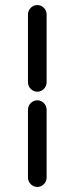

<svg xmlns="http://www.w3.org/2000/svg" viewBox="-20 -737 278 762"><path d="M128 5C148 5 165 -12 165 -32V-302C165 -322 148 -339 128 -339C108 -339 91 -322 91 -302V-32C91 -12 108 5 128 5ZM128 -373C148 -373 165 -390 165 -410V-680C165 -700 148 -717 128 -717C108 -717 91 -700 91 -680V-410C91 -390 108 -373 128 -373Z"/></svg>

Font: LS
Style: Regular
Weight: 400
Designer: BSozoo
Foundry: BSozoo
Version: Version 001.000